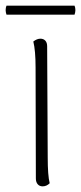

<svg xmlns="http://www.w3.org/2000/svg" viewBox="-36 -651 287 680"><path d="M140 -2Q129 9 115 9Q104 9 97.5 1.5Q91 -6 91 -19L90 -412Q90 -472 82 -504Q95 -514 107 -514Q118 -514 124.5 -507Q131 -500 131 -487L133 -94Q133 -29 140 -2ZM228 -631Q231 -624 231 -615Q231 -608 228 -599H-13Q-16 -608 -16 -615Q-16 -624 -13 -631Z"/></svg>

Font: Arima Madurai ExtraLight
Style: Regular
Weight: 275
Designer: Joana Correia and Natanael Gama
Foundry: NDISCOVER
Version: Version 1.019